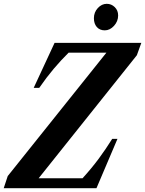

<svg xmlns="http://www.w3.org/2000/svg" viewBox="-46 -986 761 1006"><path d="M-26.5 0 -5.5 -63.5 511.5 -710H313.5Q273 -670 235.2 -625.2Q197.5 -580.5 159.5 -525.5H130.5L240 -761.5H694.5L671 -696.5L156.5 -52H386.5Q435.5 -106 472 -155.5Q508.5 -205 542 -258.5H569.5L459.5 0ZM503 -827Q476.5 -827 461.2 -844.5Q446 -862 446 -890.5Q446 -921.5 466.5 -943.8Q487 -966 513.5 -966Q537.5 -966 555.2 -948.8Q573 -931.5 573 -905Q573 -874.5 551.5 -850.8Q530 -827 503 -827Z"/></svg>

Font: Libre Caslon Condensed
Style: Italic
Weight: 400
Italic angle: -22.583°
Designer: Pablo Impallari, Rodrigo Fuenzalida, Katja Schimmel, Ertekin Erdin
Foundry: Pablo Impallari, Rodrigo Fuenzalida
Version: Version 2.000;gftools[0.9.33]